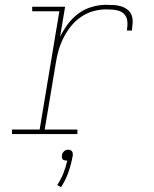

<svg xmlns="http://www.w3.org/2000/svg" viewBox="-20 -558 640 799"><path d="M30 0V-19H145L227 -511H114V-530H251L230 -405Q244 -433 263 -458.5Q282 -484 307.5 -502.5Q333 -521 363 -529.5Q393 -538 422 -538Q438 -538 454 -537Q470 -536 484.5 -531.5Q499 -527 511 -517.5Q523 -508 528 -494Q533 -480 532 -463.5Q531 -447 529 -431H508Q510 -444 510.5 -457.5Q511 -471 507 -482.5Q503 -494 494 -502Q485 -510 473 -513.5Q461 -517 448 -518Q435 -519 422 -519Q395 -519 368 -511.5Q341 -504 317 -487.5Q293 -471 275 -448.5Q257 -426 244 -400Q231 -374 223.5 -347.5Q216 -321 212 -294L166 -19H302V0ZM234 221 218 212Q234 188 244 162.5Q254 137 260 110Q259 110 258 110Q257 110 256 110Q252 110 247.5 109Q243 108 240.5 104.5Q238 101 237.5 96.5Q237 92 238 88Q238 83 240.5 79Q243 75 246.5 71.5Q250 68 254.5 66.5Q259 65 264 65Q268 65 272.5 66.5Q277 68 279.5 71.5Q282 75 282.5 79Q283 83 283 88Q277 123 265.5 156.5Q254 190 234 221Z"/></svg>

Font: Iosevka Slab ThExObl
Style: Regular
Weight: 100
Width: 7
Italic angle: -9°
Monospace: yes
Designer: Belleve Invis
Foundry: Belleve Invis
Version: Version 11.1.1; ttfautohint (v1.8.3)